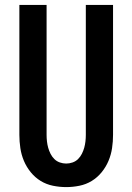

<svg xmlns="http://www.w3.org/2000/svg" viewBox="-20 -755 540 783"><path d="M250 8Q223 8 196 2.5Q169 -3 146 -17Q123 -31 105.5 -52.5Q88 -74 77.5 -99Q67 -124 63 -151Q59 -178 59 -205V-735H170V-205Q170 -192 171.5 -178.5Q173 -165 176.5 -152.5Q180 -140 186 -128Q192 -116 201.5 -106.5Q211 -97 224 -92.5Q237 -88 250 -88Q263 -88 276 -92.5Q289 -97 298.5 -106.5Q308 -116 314 -128Q320 -140 323.5 -152.5Q327 -165 328.5 -178.5Q330 -192 330 -205V-735H441V-205Q441 -178 437 -151Q433 -124 422.5 -99Q412 -74 394.5 -52.5Q377 -31 354 -17Q331 -3 304 2.5Q277 8 250 8Z"/></svg>

Font: Iosevka Curly
Style: Bold
Weight: 700
Monospace: yes
Designer: Belleve Invis
Foundry: Belleve Invis
Version: Version 22.1.2; ttfautohint (v1.8.4)